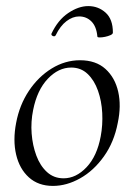

<svg xmlns="http://www.w3.org/2000/svg" viewBox="-20 -597 438 631"><path d="M154 14Q106 14 75 -14Q44 -42 33 -89Q22 -136 33 -193Q44 -252 75 -298.5Q106 -345 150 -372Q194 -399 243 -399Q295 -399 326.5 -370.5Q358 -342 368.5 -295.5Q379 -249 367 -193Q355 -130 321.5 -83Q288 -36 243.5 -11Q199 14 154 14ZM189 -11Q230 -11 264.5 -47.5Q299 -84 311 -149Q318 -186 316 -225.5Q314 -265 302 -299Q290 -333 268 -354Q246 -375 214 -375Q172 -375 137 -338Q102 -301 89 -236Q81 -197 84 -158Q87 -119 99.5 -85.5Q112 -52 134.5 -31.5Q157 -11 189 -11ZM300 -477Q297 -510 280.5 -526.5Q264 -543 240 -543Q219 -543 198.5 -527.5Q178 -512 163 -481Q160 -476 154 -478.5Q148 -481 149 -486Q170 -531 204 -554Q238 -577 270 -577Q303 -577 327 -555.5Q351 -534 351 -490Q351 -485 343 -481.5Q335 -478 325.5 -476Q316 -474 308 -474Q300 -474 300 -477Z"/></svg>

Font: Cormorant
Style: Italic
Weight: 400
Italic angle: -10°
Designer: Christian Thalmann (Catharsis Fonts)
Foundry: Catharsis Fonts
Version: Version 4.000